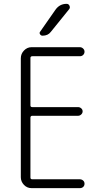

<svg xmlns="http://www.w3.org/2000/svg" viewBox="-20 -975 540 995"><path d="M267.6 -924.8Q289.1 -955.1 325.2 -955.1Q335.9 -955.1 340.3 -944.8Q344.7 -934.6 337.9 -926.8L243.2 -809.6Q228.5 -790 200.2 -790Q192.4 -790 187.5 -797.4Q182.6 -804.7 188.5 -811.5ZM143.6 0Q120.1 0 104 -17.1Q87.9 -34.2 87.9 -56.6V-672.9Q87.9 -696.3 104.5 -713.4Q121.1 -730.5 143.6 -730.5H393.6Q403.3 -730.5 410.6 -723.6Q418 -716.8 418 -707Q418 -697.3 411.1 -690.4Q404.3 -683.6 393.6 -683.6H147.5Q138.7 -683.6 137.7 -675.8V-428.7Q137.7 -419.9 147.5 -419.9H384.8Q393.6 -419.9 400.9 -413.6Q408.2 -407.2 408.2 -397.9Q408.2 -388.7 400.9 -381.8Q393.6 -375 384.8 -375H147.5Q138.7 -375 137.7 -366.2V-54.7Q137.7 -45.9 147.5 -45.9H393.6Q403.3 -45.9 410.6 -39.6Q418 -33.2 418 -22.9Q418 -12.7 411.1 -6.3Q404.3 0 393.6 0Z"/></svg>

Font: Rounded-X Mgen+ 2m light
Style: Regular
Weight: 200
Designer: [Source Han Sans]
Ryoko NISHIZUKA  (kana & ideographs); Paul D. Hunt (Latin, Greek & Cyrillic); Wenlong ZHANG  (bopomofo
Version: Version 1.059.20150602